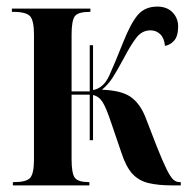

<svg xmlns="http://www.w3.org/2000/svg" viewBox="-20 -562 572 582"><path d="M19 0V-10H23Q60 -10 71.5 -23Q83 -36 83 -79V-457Q83 -499 71.5 -512.5Q60 -526 20 -526H16V-536H254V-526H251Q217 -526 207 -513Q197 -500 197 -457V-285H252V-425H262V-289Q294 -295 311 -332.5Q328 -370 353 -433Q376 -491 397.5 -516.5Q419 -542 457 -542Q486 -542 503 -524.5Q520 -507 520 -482Q520 -452 507.5 -438.5Q495 -425 480 -423Q478 -446 466 -458Q454 -470 436 -470Q411 -470 394 -448.5Q377 -427 355 -385Q334 -346 321 -326Q308 -306 289 -290Q347 -288 375 -269Q403 -250 420 -209L456 -116Q474 -71 485.5 -48Q497 -25 505.5 -17.5Q514 -10 524 -10H528V0H503Q460 0 430.5 -7Q401 -14 381.5 -35Q362 -56 348 -99L317 -190Q302 -235 291 -252.5Q280 -270 262 -274V-137H252V-275H197V-79Q197 -36 207 -23Q217 -10 249 -10H251V0Z"/></svg>

Font: Noto Serif Display ExtraCondensed SemiBold
Style: Regular
Weight: 600
Width: 2
Designer: Monotype Design Team
Foundry: Monotype Imaging Inc.
Version: Version 2.009